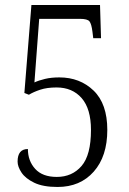

<svg xmlns="http://www.w3.org/2000/svg" viewBox="-20 -734 512 764"><path d="M209 10Q151 10 116 -7Q81 -24 65.5 -47.5Q50 -71 50 -91Q50 -141 91 -141Q91 -94 120 -62Q149 -30 206 -30Q267 -30 304.5 -73.5Q342 -117 342 -217Q342 -301 305 -343.5Q268 -386 205 -386Q167 -386 140 -377Q113 -368 95 -357L77 -364L105 -714H378L382 -582H351L348 -607Q344 -639 336 -649Q328 -659 298 -659H136L117 -406Q134 -414 159 -420Q184 -426 216 -426Q298 -426 352.5 -373.5Q407 -321 407 -217Q407 -112 353 -51Q299 10 209 10Z"/></svg>

Font: Noto Serif Condensed Light
Style: Regular
Weight: 300
Width: 3
Designer: Monotype Design Team
Foundry: Monotype Imaging Inc.
Version: Version 2.013